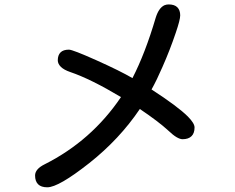

<svg xmlns="http://www.w3.org/2000/svg" viewBox="-20 -775 1040 850"><path d="M291 -456.1Q262.7 -465.8 249.3 -479.2Q235.8 -492.7 235.8 -507.8Q235.8 -530.8 248 -543Q260.3 -555.2 285.2 -555.2Q301.8 -555.2 407 -508.1Q512.2 -460.9 566.4 -429.2Q623 -539.1 669.4 -696.8Q683.1 -740.7 708.5 -752Q717.3 -755.4 726.6 -755.4Q752.4 -755.4 765.1 -742.7Q777.8 -730 777.8 -707Q777.8 -687.5 758.3 -630.4Q731.9 -552.2 699.2 -478.5Q674.8 -421.9 650.9 -378.9Q767.1 -303.7 812 -258.8Q841.3 -229 841.3 -210.9Q841.3 -185.5 828.1 -172.4Q814.5 -158.7 788.1 -158.7Q777.3 -158.7 761.7 -167.7Q746.1 -176.8 724.6 -197.3Q683.1 -235.8 599.1 -292.5Q508.8 -158.7 375.5 -53.2Q239.3 54.2 189.5 54.2Q162.1 54.2 148.7 40.8Q135.3 27.3 135.3 2Q135.3 -26.9 178.2 -47.9Q385.3 -152.3 515.6 -345.2Q381.8 -425.3 291 -456.1Z"/></svg>

Font: YuPearl-Medium
Style: Medium
Weight: 500
Designer: Max Yao
Foundry: Max-Everyday
Version: Version 1.011; ttfautohint (v1.8.3)